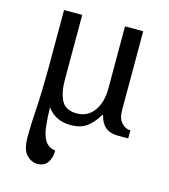

<svg xmlns="http://www.w3.org/2000/svg" viewBox="-114 -627 844 958"><g transform="rotate(15 307.5 -148.0)"><path d="M167 240Q136 240 111 214Q86 188 86 121Q86 61 91.5 -19.5Q97 -100 98 -225V-536H192V-200Q192 -135 213 -94.5Q234 -54 292 -54Q348 -54 380.5 -98.5Q413 -143 413 -216V-536H507V-129Q507 -85 527.5 -63.5Q548 -42 570 -42H573V0H519Q440 0 422 -80H418Q395 -40 363 -15Q331 10 278 10Q236 10 206 -5.5Q176 -21 156 -49Q157 6 162 49.5Q167 93 183.5 120Q200 147 237 153Q237 190 220 215Q203 240 167 240Z"/></g></svg>

Font: NotoSerif-Regular
Style: Regular
Weight: 400
Designer: Monotype Design Team
Foundry: Monotype Imaging Inc.
Version: Version 2.007; ttfautohint (v1.8) -l 8 -r 50 -G 200 -x 14 -D